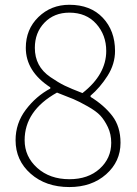

<svg xmlns="http://www.w3.org/2000/svg" viewBox="-20 -755 561 788"><path d="M264.6 12.7Q168 12.7 106 -42Q43.9 -96.7 43.9 -179.7Q43.9 -249 85.9 -304.7Q127.9 -360.4 186.5 -391.6V-396.5Q85.9 -461.9 85.9 -558.6Q85.9 -634.8 137.7 -685.1Q189.5 -735.4 264.6 -735.4Q351.6 -735.4 401.9 -682.1Q452.1 -628.9 452.1 -545.9Q452.1 -492.2 421.4 -443.8Q390.6 -395.5 351.6 -362.3V-357.4Q407.2 -323.2 440.9 -279.3Q474.6 -235.4 474.6 -168.9Q474.6 -91.8 415.5 -39.6Q356.4 12.7 264.6 12.7ZM318.4 -373Q416 -449.2 416 -545.9Q416 -611.3 375 -657.2Q334 -703.1 264.6 -703.1Q202.1 -703.1 162.6 -662.1Q123 -621.1 123 -558.6Q123 -520.5 138.7 -490.7Q154.3 -460.9 187 -438.5Q219.7 -416 246.1 -403.3Q272.5 -390.6 318.4 -373ZM264.6 -19.5Q341.8 -19.5 389.2 -62.5Q436.5 -105.5 436.5 -168.9Q436.5 -204.1 422.9 -232.9Q409.2 -261.7 392.1 -280.3Q375 -298.8 339.4 -318.8Q303.7 -338.9 281.7 -348.1Q259.8 -357.4 213.9 -375Q81.1 -300.8 81.1 -179.7Q81.1 -112.3 132.8 -65.9Q184.6 -19.5 264.6 -19.5Z"/></svg>

Font: Gen Shin Gothic ExtraLight
Style: Regular
Weight: 100
Designer: [Source Han Sans]
Ryoko NISHIZUKA  (kana & ideographs); Paul D. Hunt (Latin, Greek & Cyrillic); Wenlong ZHANG  (bopomofo
Version: Version 1.002.20150607